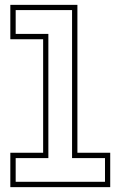

<svg xmlns="http://www.w3.org/2000/svg" viewBox="-20 -770 496 790"><path d="M22.5 0V-141.5H157.5V-608.5H22.5V-750H298.5V-141.5H433.5V0ZM44.5 -22H412V-119.5H276.5V-728.5H44.5V-630.5H179V-119.5H44.5Z"/></svg>

Font: Tourney Thin ExtraLight
Style: Regular
Weight: 250
Version: Version 1.015